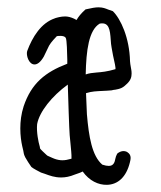

<svg xmlns="http://www.w3.org/2000/svg" viewBox="-20 -515 449 535"><path d="M219.7 -255.4C236.8 -260.7 248 -260.7 266.6 -261.7C273.9 -262.2 281.2 -262.2 290.5 -263.2L299.3 -265.1L298.8 -264.6C315.4 -267.6 321.8 -269.5 334 -281.7C344.2 -291.5 346.7 -300.3 346.7 -310.1C346.7 -319.3 345.2 -322.3 344.7 -327.1C343.8 -333 342.3 -339.8 342.3 -344.2C340.8 -409.7 316.4 -462.4 294.4 -483.9L281.7 -488.3C274.4 -491.2 267.1 -494.6 254.4 -494.6C246.1 -494.6 234.9 -492.7 218.3 -488.8C205.6 -477.5 198.2 -467.8 193.4 -459.5C195.8 -457.5 189 -461.9 186.5 -462.9C178.2 -466.8 169.4 -469.2 161.6 -469.2C149.4 -469.2 138.2 -465.8 132.3 -463.9H132.8C94.7 -451.2 70.3 -412.1 55.7 -372.6C52.2 -361.3 60.1 -335.4 76.2 -335.4C84 -335.4 92.8 -341.3 102.1 -357.4L116.7 -387.7C121.6 -397 136.2 -412.1 138.2 -414.1C138.7 -414.6 143.1 -415 148.4 -415C154.8 -415 160.6 -413.6 163.1 -409.7C166.5 -404.3 167 -367.2 167.5 -349.1V-337.4C106 -314 67.4 -282.7 45.9 -218.8C39.1 -197.8 36.6 -176.8 36.6 -157.2C36.6 -137.7 39.1 -120.1 42 -107.4L44.9 -95.2C46.4 -89.4 45.4 -86.4 50.3 -76.7C51.3 -74.2 64.9 -52.7 67.4 -49.8C71.3 -45.9 91.3 -35.6 94.2 -34.2L104.5 -30.8C119.1 -25.4 132.3 -20.5 150.4 -20.5C161.6 -20.5 173.8 -22.5 189 -28.8L198.7 -32.2C202.6 -33.7 203.6 -33.7 210.4 -37.1C229 -11.2 253.9 0.5 277.8 0C308.6 -0.5 332 -22 341.8 -62C343.8 -70.3 347.7 -83 335 -90.8H335.4C326.7 -96.2 315.9 -94.7 306.6 -86.9C303.7 -81.5 302.2 -77.1 301.3 -72.3C299.8 -64 296.9 -52.7 283.2 -52.7C278.3 -52.7 272.9 -53.7 265.1 -56.2C236.3 -80.6 227.5 -134.3 222.2 -196.3V-195.8ZM171.4 -201.2 172.9 -161.6C173.3 -146 174.8 -129.9 176.3 -116.2C177.7 -100.1 179.7 -85 179.2 -72.8C168.9 -69.8 161.1 -68.4 153.8 -68.4C147 -68.4 139.2 -69.8 131.3 -72.8L125.5 -75.2C119.6 -78.1 112.8 -81.1 112.3 -81.1C112.3 -81.1 110.8 -82.5 109.4 -83.5C104 -88.9 91.3 -99.6 91.3 -102.5C91.3 -104 91.3 -106 90.3 -108.4C87.4 -117.7 81.1 -147.5 83.5 -169.4C89.8 -203.6 124.5 -247.1 168.9 -279.3ZM257.8 -449.2C283.7 -454.1 286.6 -433.1 288.6 -403.3C289.1 -388.7 292.5 -375.5 294.9 -360.8C299.3 -342.3 302.7 -324.7 301.8 -322.3C278.8 -315.4 262.7 -314 249.5 -313C237.3 -312 228.5 -311 218.8 -307.6C220.2 -375 227.5 -431.2 257.8 -449.2Z"/></svg>

Font: Amatic Mod Bold ONEptTWO
Style: Bold
Weight: 700
Designer: David Occhino Design
Foundry: David Occhino Design
Version: Version 1.2